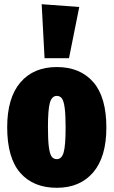

<svg xmlns="http://www.w3.org/2000/svg" viewBox="-20 -873 540 913"><path d="M178.2 -853 356.9 -839.8 308.1 -596.2H191.9ZM485.8 -266.1Q485.8 -127 423.3 -53.5Q360.8 20 250 20Q138.7 20 76.4 -51Q14.2 -122.1 14.2 -268.1Q14.2 -407.2 76.7 -480.7Q139.2 -554.2 250 -554.2Q360.8 -554.2 423.3 -482.9Q485.8 -411.6 485.8 -266.1ZM250 -417Q226.6 -417 217.3 -384.8Q208 -352.5 208 -268.1Q208 -208 212.2 -175Q216.3 -142.1 225.1 -129.2Q233.9 -116.2 250 -116.2Q273.4 -116.2 282.7 -148.4Q292 -180.7 292 -266.1Q292 -325.7 287.8 -358.4Q283.7 -391.1 274.9 -404.1Q266.1 -417 250 -417Z"/></svg>

Font: Fira Sans Compressed Heavy
Style: Regular
Weight: 900
Width: 1
Designer: Carrois Corporate & Edenspiekermann AG
Foundry: Carrois Corporate GbR & Edenspiekermann AG
Version: Version 4.203;PS 004.203;hotconv 1.0.88;makeotf.lib2.5.64775